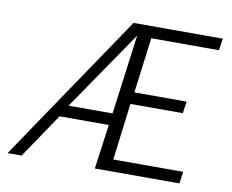

<svg xmlns="http://www.w3.org/2000/svg" viewBox="-79 -824 1116 925"><g transform="rotate(10 479.5 -361.5)"><path d="M862 -58H520L555 -336H811L820 -394H564L599 -665H930L939 -723H502L13 0H82L229 -218H470L440 0H854ZM478 -276H263L530 -666Z"/></g></svg>

Font: United Sans ExtraLight
Style: Italic
Weight: 200
Italic angle: -8°
Designer: Pablo Impallari, Rodrigo Fuenzalida (Modified by Dan O. Williams)
Version: Version 1.000;PS 001.000;hotconv 1.0.88;makeotf.lib2.5.64775